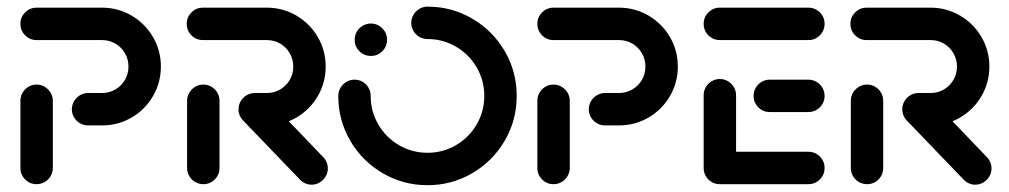

<svg xmlns="http://www.w3.org/2000/svg" viewBox="-20 -541 2963 564"><path d="M87.4 0Q67.8 0 53.9 -13.9Q40 -27.8 40 -47.8V-244.8Q40 -257.8 46.3 -268.7Q52.6 -279.6 63.5 -286.1Q74.4 -292.6 87.4 -292.6Q100.4 -292.6 111.3 -286.1Q122.2 -279.6 128.7 -268.7Q135.2 -257.8 135.2 -244.8V-47.8Q135.2 -34.8 128.7 -23.7Q122.2 -12.6 111.3 -6.3Q100.4 0 87.4 0ZM191.1 -220Q191.1 -233 197.6 -243.9Q204.1 -254.8 215 -261.3Q225.9 -267.8 238.9 -267.8H279.6Q300.7 -267.8 318.7 -278.1Q336.7 -288.5 347 -306.3Q357.4 -324.1 357.4 -345.6Q357.4 -366.7 347 -384.6Q336.7 -402.6 318.7 -413Q300.7 -423.3 279.6 -423.3H87.4Q67.8 -423.3 53.9 -437.2Q40 -451.1 40 -471.1Q40 -490.7 53.9 -504.6Q67.8 -518.5 87.4 -518.5H279.6Q326.7 -518.5 366.5 -495.2Q406.3 -471.9 429.4 -432.2Q452.6 -392.6 452.6 -345.6Q452.6 -298.5 429.4 -258.7Q406.3 -218.9 366.5 -195.7Q326.7 -172.6 279.6 -172.6H238.9Q225.9 -172.6 215 -178.9Q204.1 -185.2 197.6 -196.1Q191.1 -207 191.1 -220Z M577.4 0Q564.4 0 553.5 -6.3Q542.6 -12.6 536.1 -23.7Q529.6 -34.8 529.6 -47.8V-244.8Q529.6 -257.8 536.1 -268.7Q542.6 -279.6 553.5 -286.1Q564.4 -292.6 577.4 -292.6Q590.4 -292.6 601.3 -286.1Q612.2 -279.6 618.5 -268.7Q624.8 -257.8 624.8 -244.8V-47.8Q624.8 -27.8 610.9 -13.9Q597 0 577.4 0ZM943 -46.3Q943 -33.3 936.5 -22.4Q930 -11.5 919.1 -5Q908.1 1.5 895.2 1.5Q885.6 1.5 877 -2.2Q868.5 -5.9 861.9 -12.6L695.2 -185.9Q680.7 -200.4 680.7 -220Q680.7 -233 687.2 -243.9Q693.7 -254.8 704.6 -261.1Q715.6 -267.4 728.5 -267.4Q738.1 -267.4 746.7 -263.9Q755.2 -260.4 761.9 -254.1L928.9 -80Q935.6 -73.3 939.3 -64.6Q943 -55.9 943 -46.3ZM680.7 -220Q680.7 -233 687.2 -243.9Q693.7 -254.8 704.6 -261.3Q715.6 -267.8 728.5 -267.8H763.7Q785.2 -267.8 803 -278.1Q820.7 -288.5 831.1 -306.3Q841.5 -324.1 841.5 -345.6Q841.5 -366.7 831.1 -384.6Q820.7 -402.6 803 -413Q785.2 -423.3 763.7 -423.3H575.9Q556.3 -423.3 542.4 -437.2Q528.5 -451.1 528.5 -471.1Q528.5 -490.7 542.4 -504.6Q556.3 -518.5 575.9 -518.5H763.7Q810.7 -518.5 850.6 -495.2Q890.4 -471.9 913.5 -432.2Q936.7 -392.6 936.7 -345.6Q936.7 -298.5 913.5 -258.7Q890.4 -218.9 850.6 -195.7Q810.7 -172.6 763.7 -172.6H728.5Q715.6 -172.6 704.6 -178.9Q693.7 -185.2 687.2 -196.1Q680.7 -207 680.7 -220Z M1021.9 -424.1Q1021.9 -437 1028.1 -448Q1034.4 -458.9 1045.6 -465.4Q1056.7 -471.9 1069.6 -471.9Q1082.6 -471.9 1093.5 -465.4Q1104.4 -458.9 1110.7 -448Q1117 -437 1117 -424.1Q1117 -404.4 1103.1 -390.6Q1089.3 -376.7 1069.6 -376.7Q1049.6 -376.7 1035.7 -390.6Q1021.9 -404.4 1021.9 -424.1ZM1188.1 -473.7Q1188.1 -486.7 1194.6 -497.6Q1201.1 -508.5 1212 -515Q1223 -521.5 1235.9 -521.5Q1307 -521.5 1367.2 -486.3Q1427.4 -451.1 1462.6 -390.9Q1497.8 -330.7 1497.8 -259.3Q1497.8 -187.8 1462.6 -127.6Q1427.4 -67.4 1367.2 -32.2Q1307 3 1235.9 3Q1164.4 3 1104.3 -32.2Q1044.1 -67.4 1008.9 -127.6Q973.7 -187.8 973.7 -259.3Q973.7 -272.2 980.2 -283.1Q986.7 -294.1 997.6 -300.6Q1008.5 -307 1021.5 -307Q1034.4 -307 1045.4 -300.6Q1056.3 -294.1 1062.6 -283.1Q1068.9 -272.2 1068.9 -259.3Q1068.9 -213.7 1091.3 -175.4Q1113.7 -137 1152 -114.6Q1190.4 -92.2 1235.9 -92.2Q1281.1 -92.2 1319.4 -114.6Q1357.8 -137 1380.2 -175.4Q1402.6 -213.7 1402.6 -259.3Q1402.6 -304.8 1380.2 -343.1Q1357.8 -381.5 1319.4 -403.9Q1281.1 -426.3 1235.9 -426.3Q1223 -426.3 1212 -432.6Q1201.1 -438.9 1194.6 -449.8Q1188.1 -460.7 1188.1 -473.7Z M1605.9 0Q1586.3 0 1572.4 -13.9Q1558.5 -27.8 1558.5 -47.8V-244.8Q1558.5 -257.8 1564.8 -268.7Q1571.1 -279.6 1582 -286.1Q1593 -292.6 1605.9 -292.6Q1618.9 -292.6 1629.8 -286.1Q1640.7 -279.6 1647.2 -268.7Q1653.7 -257.8 1653.7 -244.8V-47.8Q1653.7 -34.8 1647.2 -23.7Q1640.7 -12.6 1629.8 -6.3Q1618.9 0 1605.9 0ZM1709.6 -220Q1709.6 -233 1716.1 -243.9Q1722.6 -254.8 1733.5 -261.3Q1744.4 -267.8 1757.4 -267.8H1798.1Q1819.3 -267.8 1837.2 -278.1Q1855.2 -288.5 1865.6 -306.3Q1875.9 -324.1 1875.9 -345.6Q1875.9 -366.7 1865.6 -384.6Q1855.2 -402.6 1837.2 -413Q1819.3 -423.3 1798.1 -423.3H1605.9Q1586.3 -423.3 1572.4 -437.2Q1558.5 -451.1 1558.5 -471.1Q1558.5 -490.7 1572.4 -504.6Q1586.3 -518.5 1605.9 -518.5H1798.1Q1845.2 -518.5 1885 -495.2Q1924.8 -471.9 1948 -432.2Q1971.1 -392.6 1971.1 -345.6Q1971.1 -298.5 1948 -258.7Q1924.8 -218.9 1885 -195.7Q1845.2 -172.6 1798.1 -172.6H1757.4Q1744.4 -172.6 1733.5 -178.9Q1722.6 -185.2 1716.1 -196.1Q1709.6 -207 1709.6 -220Z M2047 -44.8V-261.1Q2047 -274.1 2053.3 -285Q2059.6 -295.9 2070.6 -302.4Q2081.5 -308.9 2094.4 -308.9Q2107.4 -308.9 2118.3 -302.4Q2129.3 -295.9 2135.7 -285Q2142.2 -274.1 2142.2 -261.1V-44.8ZM2402.2 -47.8Q2402.2 -27.8 2388.3 -13.9Q2374.4 0 2354.4 0H2094.4Q2074.8 0 2060.9 -13.9Q2047 -27.8 2047 -47.8Q2047 -67.4 2060.9 -81.3Q2074.8 -95.2 2094.4 -95.2H2354.4Q2374.4 -95.2 2388.3 -81.3Q2402.2 -67.4 2402.2 -47.8ZM2193.7 -259.3Q2193.7 -272.2 2200 -283.1Q2206.3 -294.1 2217.2 -300.6Q2228.1 -307 2241.1 -307H2354.4Q2367.4 -307 2378.5 -300.6Q2389.6 -294.1 2395.9 -283.1Q2402.2 -272.2 2402.2 -259.3Q2402.2 -239.6 2388.3 -225.7Q2374.4 -211.9 2354.4 -211.9H2241.1Q2221.5 -211.9 2207.6 -225.7Q2193.7 -239.6 2193.7 -259.3ZM2047 -471.1Q2047 -490.7 2060.9 -504.6Q2074.8 -518.5 2094.4 -518.5H2354.4Q2374.4 -518.5 2388.3 -504.6Q2402.2 -490.7 2402.2 -471.1Q2402.2 -451.1 2388.3 -437.2Q2374.4 -423.3 2354.4 -423.3H2094.4Q2074.8 -423.3 2060.9 -437.2Q2047 -451.1 2047 -471.1Z M2527 0Q2514.1 0 2503.1 -6.3Q2492.2 -12.6 2485.7 -23.7Q2479.3 -34.8 2479.3 -47.8V-244.8Q2479.3 -257.8 2485.7 -268.7Q2492.2 -279.6 2503.1 -286.1Q2514.1 -292.6 2527 -292.6Q2540 -292.6 2550.9 -286.1Q2561.9 -279.6 2568.1 -268.7Q2574.4 -257.8 2574.4 -244.8V-47.8Q2574.4 -27.8 2560.6 -13.9Q2546.7 0 2527 0ZM2892.6 -46.3Q2892.6 -33.3 2886.1 -22.4Q2879.6 -11.5 2868.7 -5Q2857.8 1.5 2844.8 1.5Q2835.2 1.5 2826.7 -2.2Q2818.1 -5.9 2811.5 -12.6L2644.8 -185.9Q2630.4 -200.4 2630.4 -220Q2630.4 -233 2636.9 -243.9Q2643.3 -254.8 2654.3 -261.1Q2665.2 -267.4 2678.1 -267.4Q2687.8 -267.4 2696.3 -263.9Q2704.8 -260.4 2711.5 -254.1L2878.5 -80Q2885.2 -73.3 2888.9 -64.6Q2892.6 -55.9 2892.6 -46.3ZM2630.4 -220Q2630.4 -233 2636.9 -243.9Q2643.3 -254.8 2654.3 -261.3Q2665.2 -267.8 2678.1 -267.8H2713.3Q2734.8 -267.8 2752.6 -278.1Q2770.4 -288.5 2780.7 -306.3Q2791.1 -324.1 2791.1 -345.6Q2791.1 -366.7 2780.7 -384.6Q2770.4 -402.6 2752.6 -413Q2734.8 -423.3 2713.3 -423.3H2525.6Q2505.9 -423.3 2492 -437.2Q2478.1 -451.1 2478.1 -471.1Q2478.1 -490.7 2492 -504.6Q2505.9 -518.5 2525.6 -518.5H2713.3Q2760.4 -518.5 2800.2 -495.2Q2840 -471.9 2863.1 -432.2Q2886.3 -392.6 2886.3 -345.6Q2886.3 -298.5 2863.1 -258.7Q2840 -218.9 2800.2 -195.7Q2760.4 -172.6 2713.3 -172.6H2678.1Q2665.2 -172.6 2654.3 -178.9Q2643.3 -185.2 2636.9 -196.1Q2630.4 -207 2630.4 -220Z"/></svg>

Font: 26F Galaxy Hebrew Extra Bold
Style: Regular
Weight: 800
Designer: C₂₉H₂₅N₃O₅
Version: Version 1.000